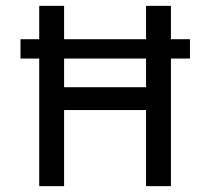

<svg xmlns="http://www.w3.org/2000/svg" viewBox="-20 -636 719 656"><path d="M114 -436H50V-502H114V-616H199V-502H479V-616H564V-502H629V-436H564V0H479V-260H199V0H114ZM479 -338V-436H199V-338Z"/></svg>

Font: Athiti Medium
Style: Regular
Weight: 500
Designer: CadsonDemak Team
Foundry: CadsonDemak
Version: Version 1.033